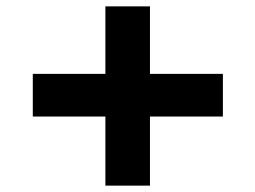

<svg xmlns="http://www.w3.org/2000/svg" viewBox="-20 -588 801 603"><path d="M83 -222V-356H680V-222ZM311 -5V-568H451V-5Z"/></svg>

Font: Lexend Giga ExtraBold
Style: Regular
Weight: 800
Designer: Bonnie Shaver-Troup, Thomas Jockin
Foundry: Lexend
Version: Version 1.007